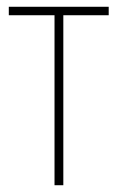

<svg xmlns="http://www.w3.org/2000/svg" viewBox="-20 -547 347 567"><path d="M141 0H167V-502H301V-527H6V-502H141Z"/></svg>

Font: Noto Sans Condensed Thin
Style: Regular
Weight: 100
Width: 3
Designer: Monotype Design Team
Foundry: Monotype Imaging Inc.
Version: Version 2.013